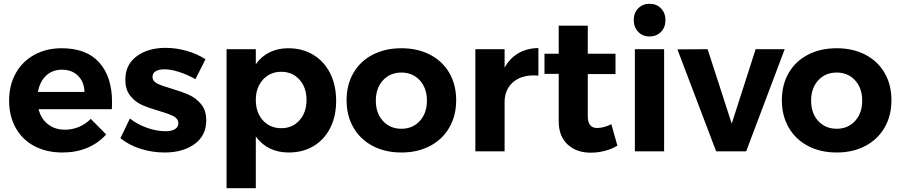

<svg xmlns="http://www.w3.org/2000/svg" viewBox="-20 -797 4741 1011"><path d="M570 -259Q570 -235 569 -222H183Q196 -171 233 -142.5Q270 -114 322 -114Q360 -114 395 -128.5Q430 -143 458 -171L539 -89Q498 -43 439.5 -18.5Q381 6 309 6Q224 6 160.5 -28Q97 -62 62.5 -124Q28 -186 28 -267Q28 -349 63 -411.5Q98 -474 161 -508.5Q224 -543 305 -543Q435 -543 502.5 -468Q570 -393 570 -259ZM425 -313Q423 -366 391 -398Q359 -430 306 -430Q256 -430 222.5 -398.5Q189 -367 180 -313Z M845 -432Q817 -432 800 -422Q783 -412 783 -392Q783 -370 806 -358Q829 -346 881 -331Q938 -314 975 -297.5Q1012 -281 1039 -248.5Q1066 -216 1066 -163Q1066 -83 1004.5 -38.5Q943 6 847 6Q781 6 720 -13.5Q659 -33 614 -69L664 -173Q705 -141 755.5 -123.5Q806 -106 851 -106Q882 -106 900.5 -116.5Q919 -127 919 -148Q919 -171 895.5 -184Q872 -197 820 -212Q765 -228 728.5 -244Q692 -260 666 -292.5Q640 -325 640 -377Q640 -457 700 -501Q760 -545 852 -545Q907 -545 962 -529.5Q1017 -514 1062 -485L1009 -380Q965 -405 922 -418.5Q879 -432 845 -432Z M1750 -266Q1750 -185 1719 -123.5Q1688 -62 1631.5 -28Q1575 6 1500 6Q1444 6 1400.5 -15.5Q1357 -37 1327 -78V194H1173V-538H1327V-459Q1356 -500 1399.5 -521.5Q1443 -543 1497 -543Q1572 -543 1629.5 -508.5Q1687 -474 1718.5 -411Q1750 -348 1750 -266ZM1594 -271Q1594 -336 1557 -377.5Q1520 -419 1461 -419Q1402 -419 1364.5 -377.5Q1327 -336 1327 -271Q1327 -204 1364.5 -163Q1402 -122 1461 -122Q1520 -122 1557 -163.5Q1594 -205 1594 -271Z M2382 -269Q2382 -188 2346 -125.5Q2310 -63 2244.5 -28.5Q2179 6 2094 6Q2008 6 1942.5 -28.5Q1877 -63 1841 -125.5Q1805 -188 1805 -269Q1805 -351 1841 -413Q1877 -475 1942.5 -509Q2008 -543 2094 -543Q2179 -543 2244.5 -509Q2310 -475 2346 -413Q2382 -351 2382 -269ZM2094 -119Q2153 -119 2190.5 -160Q2228 -201 2228 -267Q2228 -333 2190.5 -374Q2153 -415 2094 -415Q2034 -415 1996.5 -374Q1959 -333 1959 -267Q1959 -201 1996.5 -160Q2034 -119 2094 -119Z M2815 -544V-399Q2807 -400 2791 -400Q2720 -400 2678.5 -361.5Q2637 -323 2637 -259V0H2483V-538H2637V-441Q2665 -491 2710 -517Q2755 -543 2815 -544Z M3231 -30Q3201 -12 3164.5 -2.5Q3128 7 3091 7Q3016 7 2969 -36Q2922 -79 2922 -159V-408H2847V-514H2922V-662H3075V-514H3221V-407H3075V-185Q3075 -123 3124 -123Q3158 -123 3199 -143Z M3323 -538H3477V0H3323ZM3400 -605Q3364 -605 3340.5 -629.5Q3317 -654 3317 -691Q3317 -729 3340.5 -753Q3364 -777 3400 -777Q3437 -777 3460.5 -753Q3484 -729 3484 -691Q3484 -653 3460.5 -629Q3437 -605 3400 -605Z M3547 -537 3706 -538 3833 -146 3959 -538H4112L3909 0H3751Z M4674 -269Q4674 -188 4638 -125.5Q4602 -63 4536.5 -28.5Q4471 6 4386 6Q4300 6 4234.5 -28.5Q4169 -63 4133 -125.5Q4097 -188 4097 -269Q4097 -351 4133 -413Q4169 -475 4234.5 -509Q4300 -543 4386 -543Q4471 -543 4536.5 -509Q4602 -475 4638 -413Q4674 -351 4674 -269ZM4386 -119Q4445 -119 4482.5 -160Q4520 -201 4520 -267Q4520 -333 4482.5 -374Q4445 -415 4386 -415Q4326 -415 4288.5 -374Q4251 -333 4251 -267Q4251 -201 4288.5 -160Q4326 -119 4386 -119Z"/></svg>

Font: Argentum Sans SemiBold
Style: Regular
Weight: 600
Designer: Julieta Ulanovsky (Modified by Cristiano Sobral)
Foundry: Julieta Ulanovsky
Version: Version 5.001;November 22, 2018;FontCreator 11.5.0.2425 64-b